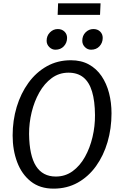

<svg xmlns="http://www.w3.org/2000/svg" viewBox="-20 -1113 712 1141"><path d="M298 8Q217.1 8 163.1 -34.8Q109.1 -77.6 82.1 -149.3Q55.1 -221.1 55.1 -307.9Q55.1 -397.1 79.2 -477.4Q103.4 -557.8 148.8 -620.5Q194.2 -683.2 258.1 -719.1Q322 -755 401.2 -755Q462.8 -755 508.2 -729.9Q553.6 -704.9 583.5 -660.9Q613.3 -616.9 628 -560Q642.7 -503.2 642.7 -439.5Q642.7 -349.6 619.1 -268.9Q595.4 -188.2 550.6 -125.7Q505.7 -63.3 442 -27.6Q378.2 8 298 8ZM311.8 -63.9Q367.9 -63.9 411.6 -95.7Q455.3 -127.6 484.9 -180.7Q514.6 -233.8 529.8 -298.6Q545.1 -363.3 544.5 -429.1Q543.9 -512.5 527.1 -568.6Q510.4 -624.7 475.7 -652.9Q441 -681.1 386.8 -681.1Q331.4 -681.1 287.6 -649.1Q243.9 -617 213.8 -563.8Q183.7 -510.6 168.1 -446.1Q152.5 -381.7 152.8 -316.7Q154.3 -188.3 194 -126.1Q233.7 -63.9 311.8 -63.9ZM309.1 -817.6Q288.6 -817.6 272.9 -833.3Q257.1 -849 257.1 -870.7Q257.1 -900.9 277 -920.6Q296.8 -940.4 323.3 -940.4Q347.6 -940.4 363.1 -925.4Q378.6 -910.4 378.6 -887.8Q378.6 -858.9 359.5 -838.2Q340.5 -817.6 309.1 -817.6ZM521 -817.6Q500.1 -817.6 484.5 -833.3Q469 -849 469 -870.7Q469 -901.3 488.7 -920.9Q508.4 -940.4 535.2 -940.4Q559.8 -940.4 575.1 -925.4Q590.4 -910.4 590.4 -887.8Q590.4 -858.9 571.4 -838.2Q552.4 -817.6 521 -817.6ZM574.4 -1024.7H322.6L325.2 -1093.1H577.6Z"/></svg>

Font: Merriweather Sans Variable Regular
Style: Italic
Weight: 300
Italic angle: -8°
Designer: Eben Sorkin
Foundry: Eben Sorkin
Version: Version 2.001